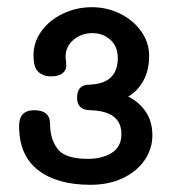

<svg xmlns="http://www.w3.org/2000/svg" viewBox="-20 -877 473 533"><path d="M403 -501Q403 -464 381.5 -432.5Q360 -401 321 -382.5Q282 -364 231 -364Q138 -364 85.5 -405Q33 -446 33 -527Q33 -571 75 -571Q119 -571 119 -533Q119 -491 140 -463.5Q161 -436 224 -436Q263 -436 290 -452.5Q317 -469 317 -505Q317 -569 230 -571Q194 -572 194 -605Q194 -624 202.5 -633Q211 -642 229 -642Q307 -645 307 -716Q307 -748 286.5 -766.5Q266 -785 237 -785Q205 -785 183.5 -766Q162 -747 162 -719Q162 -714 163 -708.5Q164 -703 164 -695Q164 -682 153.5 -673.5Q143 -665 121 -665Q108 -665 97.5 -670Q87 -675 81 -684Q73 -697 73 -723Q73 -760 95 -790.5Q117 -821 154.5 -839Q192 -857 235 -857Q277 -857 313.5 -839Q350 -821 372 -790Q394 -759 394 -722Q394 -682 378 -653Q362 -624 336 -609Q366 -594 384.5 -567Q403 -540 403 -501Z"/></svg>

Font: Mali Medium
Style: Regular
Weight: 500
Version: Version 1.000; ttfautohint (v1.6)